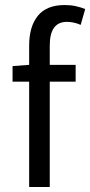

<svg xmlns="http://www.w3.org/2000/svg" viewBox="-20 -744 359 764"><path d="M96 0V-419H30V-481L96 -486V-563Q96 -638 130.5 -681Q165 -724 238 -724Q261 -724 281.5 -719.5Q302 -715 319 -708L301 -645Q274 -657 246 -657Q178 -657 178 -563V-486H281V-419H178V0Z"/></svg>

Font: SourceSansPro
Style: Book
Weight: 400
Designer: Paul D. Hunt
Foundry: Adobe Systems Incorporated
Version: Version 2.021;PS 2.000;hotconv 1.0.86;makeotf.lib2.5.63406